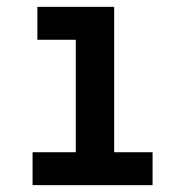

<svg xmlns="http://www.w3.org/2000/svg" viewBox="-20 -540 540 560"><path d="M75 0V-96H201V-424H89V-520H313V-96H425V0Z"/></svg>

Font: Iosevka Web
Style: Bold
Weight: 700
Monospace: yes
Designer: Belleve Invis
Foundry: Belleve Invis
Version: Version 28.0.3; ttfautohint (v1.8.3)